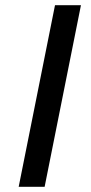

<svg xmlns="http://www.w3.org/2000/svg" viewBox="-20 -720 350 740"><path d="M52 0H152L292 -700H192Z"/></svg>

Font: AWKNG-Font Medium
Style: Italic
Weight: 500
Italic angle: -11.3°
Designer: Awakening Church
Foundry: Awakening Church
Version: Version 1.700;PS 001.700;hotconv 1.0.88;makeotf.lib2.5.64775